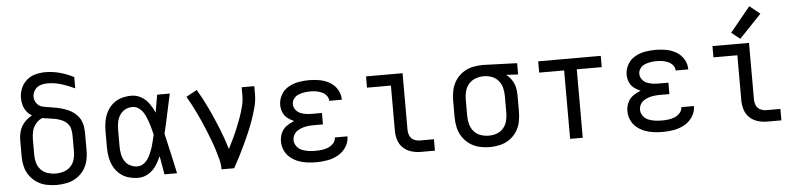

<svg xmlns="http://www.w3.org/2000/svg" viewBox="-46 -1018 5276 1272"><g transform="rotate(-5 2592.0 -382.0)"><path d="M288 8Q322 8 356 1Q390 -6 419.5 -25Q449 -44 468.5 -72Q488 -100 496 -133.5Q504 -167 504 -202V-307Q504 -331 501.5 -355Q499 -379 489 -401Q479 -423 462 -440.5Q445 -458 424 -469.5Q403 -481 380 -488.5Q357 -496 333.5 -501Q310 -506 286.5 -509Q263 -512 239 -517.5Q215 -523 200 -543Q185 -563 185 -587Q185 -611 199 -631.5Q213 -652 236 -660Q259 -668 283 -668Q330 -668 376 -654Q422 -640 465 -619V-694Q421 -717 373 -730Q325 -743 276 -743Q243 -743 210.5 -734.5Q178 -726 152.5 -704Q127 -682 114 -650.5Q101 -619 101 -586Q101 -562 107.5 -539Q114 -516 128.5 -496.5Q143 -477 164 -465Q135 -450 113 -426Q91 -402 81.5 -371Q72 -340 72 -307V-202Q72 -167 80 -133.5Q88 -100 108 -72Q128 -44 157 -25Q186 -6 220 1Q254 8 288 8ZM288 -68Q261 -68 235 -76Q209 -84 190 -103.5Q171 -123 163.5 -149Q156 -175 156 -202V-307Q156 -335 162.5 -361.5Q169 -388 187 -410Q205 -432 230 -442Q252 -438 273.5 -435.5Q295 -433 317 -428.5Q339 -424 359.5 -415Q380 -406 395.5 -389.5Q411 -373 415.5 -351Q420 -329 420 -307V-202Q420 -175 412.5 -149Q405 -123 386 -103.5Q367 -84 341 -76Q315 -68 288 -68Z M831 8Q866 8 897.5 -11Q929 -30 949 -60Q969 -90 983 -123Q993 -60 1004 0H1088Q1073 -67 1058.5 -134.5Q1044 -202 1028 -268Q1044 -333 1057.5 -399Q1071 -465 1086 -530H1002Q992 -472 982 -414V-412Q968 -444 948 -473Q928 -502 897 -520Q866 -538 831 -538Q798 -538 766 -529Q734 -520 708.5 -498.5Q683 -477 667.5 -447.5Q652 -418 646 -385.5Q640 -353 640 -320V-210Q640 -177 646 -144.5Q652 -112 667.5 -82.5Q683 -53 708.5 -31.5Q734 -10 766 -1Q798 8 831 8ZM831 -68Q806 -68 783 -79.5Q760 -91 746.5 -113Q733 -135 728.5 -160Q724 -185 724 -210V-320Q724 -345 728.5 -370Q733 -395 746.5 -417Q760 -439 783 -451Q806 -463 831 -463Q856 -463 876.5 -447Q897 -431 908.5 -409Q920 -387 928.5 -364Q937 -341 943.5 -317Q950 -293 956 -268Q950 -244 944 -219Q938 -194 929.5 -170.5Q921 -147 909 -124Q897 -101 876.5 -84.5Q856 -68 831 -68Z M1384 0H1468Q1489 -38 1508.5 -76Q1528 -114 1546 -152.5Q1564 -191 1581 -230.5Q1598 -270 1612 -310.5Q1626 -351 1637 -392.5Q1648 -434 1648 -477V-530H1564V-477Q1564 -440 1555 -404Q1546 -368 1533.5 -333Q1521 -298 1507 -264Q1493 -230 1477 -196.5Q1461 -163 1444 -130Q1423 -201 1395 -270Q1367 -339 1335.5 -406.5Q1304 -474 1266 -538L1194 -499Q1211 -470 1226.5 -440.5Q1242 -411 1256.5 -380.5Q1271 -350 1284.5 -319.5Q1298 -289 1310.5 -257.5Q1323 -226 1335 -194.5Q1347 -163 1357 -131Q1367 -99 1375.5 -66.5Q1384 -34 1384 0Z M2014 8Q2051 8 2088 1.5Q2125 -5 2158.5 -23.5Q2192 -42 2213 -74.5Q2234 -107 2234 -145H2150Q2150 -123 2134.5 -106Q2119 -89 2098.5 -81Q2078 -73 2057 -70.5Q2036 -68 2014 -68Q1991 -68 1969 -71Q1947 -74 1925.5 -82.5Q1904 -91 1890 -110Q1876 -129 1876 -151Q1876 -170 1885 -186.5Q1894 -203 1910 -213Q1926 -223 1943.5 -228.5Q1961 -234 1979.5 -236Q1998 -238 2016 -238H2079V-314H2016Q1996 -314 1975.5 -316.5Q1955 -319 1936 -327Q1917 -335 1904.5 -352Q1892 -369 1892 -389Q1892 -389 1892 -389Q1892 -389 1892 -389Q1892 -409 1904.5 -425.5Q1917 -442 1935.5 -449.5Q1954 -457 1974 -460Q1994 -463 2014 -463Q2033 -463 2052.5 -460Q2072 -457 2090 -449Q2108 -441 2121 -425.5Q2134 -410 2134 -390H2218Q2218 -426 2199.5 -457.5Q2181 -489 2150 -507Q2119 -525 2084 -531.5Q2049 -538 2014 -538Q1978 -538 1943 -532Q1908 -526 1876 -508Q1844 -490 1826 -458Q1808 -426 1808 -391Q1808 -366 1817.5 -342Q1827 -318 1847.5 -302Q1868 -286 1891 -277Q1864 -267 1840 -250Q1816 -233 1804 -206Q1792 -179 1792 -150Q1792 -119 1804.5 -90.5Q1817 -62 1841 -42Q1865 -22 1893.5 -11Q1922 0 1952.5 4Q1983 8 2014 8Z M2709 0H2803V-76H2709Q2689 -76 2669.5 -85.5Q2650 -95 2642 -114.5Q2634 -134 2634 -155V-530H2391V-455H2550V-155Q2550 -124 2559.5 -93Q2569 -62 2592.5 -40Q2616 -18 2647 -9Q2678 0 2709 0Z M3168 8Q3202 8 3236.5 0Q3271 -8 3299.5 -28Q3328 -48 3347 -77.5Q3366 -107 3373 -141Q3380 -175 3380 -210V-320Q3380 -347 3374 -372.5Q3368 -398 3353 -420.5Q3338 -443 3317 -459L3396 -455V-530L3169 -538H3168Q3133 -538 3099 -530.5Q3065 -523 3035.5 -503Q3006 -483 2986.5 -453.5Q2967 -424 2959.5 -389.5Q2952 -355 2952 -320V-210Q2952 -175 2959.5 -141Q2967 -107 2986.5 -77.5Q3006 -48 3035 -28Q3064 -8 3098.5 0Q3133 8 3168 8ZM3168 -68Q3140 -68 3113.5 -77Q3087 -86 3068.5 -107.5Q3050 -129 3043 -156Q3036 -183 3036 -210V-320Q3036 -348 3043 -375Q3050 -402 3068.5 -423Q3087 -444 3113.5 -453.5Q3140 -463 3168 -463Q3195 -463 3221 -453.5Q3247 -444 3265 -422.5Q3283 -401 3289.5 -374Q3296 -347 3296 -320V-210Q3296 -183 3289.5 -156Q3283 -129 3265 -107.5Q3247 -86 3221 -77Q3195 -68 3168 -68Z M3702 0H3786V-455H3952V-530H3536V-455H3702Z M4318 8Q4355 8 4392 1.5Q4429 -5 4462.5 -23.5Q4496 -42 4517 -74.5Q4538 -107 4538 -145H4454Q4454 -123 4438.5 -106Q4423 -89 4402.5 -81Q4382 -73 4361 -70.5Q4340 -68 4318 -68Q4295 -68 4273 -71Q4251 -74 4229.5 -82.5Q4208 -91 4194 -110Q4180 -129 4180 -151Q4180 -170 4189 -186.5Q4198 -203 4214 -213Q4230 -223 4247.5 -228.5Q4265 -234 4283.5 -236Q4302 -238 4320 -238H4383V-314H4320Q4300 -314 4279.5 -316.5Q4259 -319 4240 -327Q4221 -335 4208.5 -352Q4196 -369 4196 -389Q4196 -389 4196 -389Q4196 -389 4196 -389Q4196 -409 4208.5 -425.5Q4221 -442 4239.5 -449.5Q4258 -457 4278 -460Q4298 -463 4318 -463Q4337 -463 4356.5 -460Q4376 -457 4394 -449Q4412 -441 4425 -425.5Q4438 -410 4438 -390H4522Q4522 -426 4503.5 -457.5Q4485 -489 4454 -507Q4423 -525 4388 -531.5Q4353 -538 4318 -538Q4282 -538 4247 -532Q4212 -526 4180 -508Q4148 -490 4130 -458Q4112 -426 4112 -391Q4112 -366 4121.5 -342Q4131 -318 4151.5 -302Q4172 -286 4195 -277Q4168 -267 4144 -250Q4120 -233 4108 -206Q4096 -179 4096 -150Q4096 -119 4108.5 -90.5Q4121 -62 4145 -42Q4169 -22 4197.5 -11Q4226 0 4256.5 4Q4287 8 4318 8Z M5013 0H5107V-76H5013Q4993 -76 4973.5 -85.5Q4954 -95 4946 -114.5Q4938 -134 4938 -155V-530H4695V-455H4854V-155Q4854 -124 4863.5 -93Q4873 -62 4896.5 -40Q4920 -18 4951 -9Q4982 0 5013 0ZM4883 -562 5030 -716 4961 -772 4826 -607Z"/></g></svg>

Font: Iosevka SS01 Extended
Style: Regular
Weight: 400
Width: 7
Monospace: yes
Designer: Belleve Invis
Foundry: Belleve Invis
Version: Version 3.4.7; ttfautohint (v1.8.3)